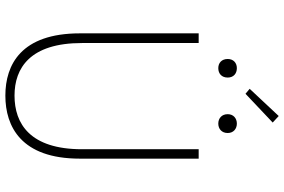

<svg xmlns="http://www.w3.org/2000/svg" viewBox="-196 -876 1085 734"><g transform="rotate(90 347.0 -509.5)"><path d="M346 13C464 13 587 -47 587 -272V-726H551V-280C551 -81 453 -22 346 -22C241 -22 145 -81 145 -280V-726H108V-272C108 -47 228 13 346 13ZM241 -801C262 -801 277 -814 277 -837C277 -859 262 -872 241 -872C221 -872 206 -859 206 -837C206 -814 221 -801 241 -801ZM320 -921 339 -905 449 -1009 424 -1032ZM453 -801C473 -801 489 -814 489 -837C489 -859 473 -872 453 -872C433 -872 417 -859 417 -837C417 -814 433 -801 453 -801Z"/></g></svg>

Font: Noto Sans Japanese Thin
Style: Regular
Weight: 100
Designer: Ryoko NISHIZUKA (kana & ideographs); Paul D. Hunt (Latin, Greek & Cyrillic); Wenlong ZHANG (bopomofo); Sandoll Communica
Foundry: Adobe Systems Incorporated
Version: Version 1.000;PS 1;hotconv 1.0.78;makeotf.lib2.5.61930